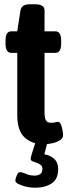

<svg xmlns="http://www.w3.org/2000/svg" viewBox="-20 -670 328 901"><path d="M184 7Q131 7 96 -24.5Q61 -56 61 -130V-422H33Q6 -422 6 -465V-480Q6 -523 33 -523H61L76 -621Q81 -650 120 -650H144Q189 -650 189 -621V-523H240Q267 -523 267 -480V-465Q267 -422 240 -422H189V-143Q189 -116 195.5 -105Q202 -94 219 -94Q233 -94 239.5 -96Q246 -98 253 -98Q261 -98 266 -85.5Q271 -73 273.5 -58Q276 -43 276 -35Q276 -22 262 -12.5Q248 -3 226.5 2Q205 7 184 7ZM144 211Q124 211 102.5 206Q81 201 66.5 193.5Q52 186 52 178Q52 169 58.5 153.5Q65 138 73 138Q85 138 102 146Q119 154 143 154Q158 154 168.5 147Q179 140 179 123Q179 110 170.5 103.5Q162 97 151 93.5Q140 90 132 86.5Q124 83 124 75Q124 70 128 56Q132 42 148 -7H204L188 54Q217 59 235 76Q253 93 253 123Q253 171 222 191Q191 211 144 211Z"/></svg>

Font: Asap Condensed SemiBold
Style: Regular
Weight: 600
Width: 3
Designer: Pablo Cosgaya
Foundry: Omnibus-Type
Version: Version 3.001; ttfautohint (v1.8.4.7-5d5b)